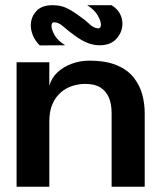

<svg xmlns="http://www.w3.org/2000/svg" viewBox="-20 -708 600 728"><path d="M317.6 -478Q381.9 -478 423.1 -460.5Q464.2 -443 487.3 -413.5Q510.3 -383.9 519.5 -349.4Q528.7 -314.8 528.7 -278.7V0H403.2V-278.7Q403.2 -313.7 392.8 -338.2Q382.3 -362.7 360.7 -376.3Q339 -389.9 303.1 -389.9Q278.7 -389.9 254.5 -382.3Q230.3 -374.7 210.5 -357.5Q190.6 -340.3 178.8 -313.3Q167 -286.3 167 -247.2V0H42.9V-472H167V-383.1Q175.9 -413.9 198.9 -434.7Q221.8 -455.5 253.3 -466.8Q284.9 -478 317.6 -478ZM130.8 -535.8Q113.6 -553 105.2 -572.8Q96.8 -592.5 96.8 -611.9Q96.8 -642.2 117.1 -665.2Q137.5 -688.3 178.9 -688.3Q208.2 -688.3 229.5 -678.8Q250.8 -669.4 280.6 -647.6Q302.9 -632.5 319.6 -616.5Q336.4 -600.5 352.4 -600.5Q362.7 -600.5 362.7 -614.3Q362.7 -628.3 350.5 -649.6Q338.3 -670.9 310.6 -688.3L403.2 -688.2Q425 -674.5 434.6 -656.3Q444.2 -638 444.2 -617.9Q444.2 -586.7 422 -561.6Q399.7 -536.4 358.1 -536.4Q333.1 -536.4 311.4 -545.5Q289.6 -554.6 270.3 -568.1Q239.7 -589.8 221.1 -606.6Q202.4 -623.5 185.4 -623.5Q175.3 -623.5 175.3 -609.7Q175.3 -596.1 186.9 -575Q198.5 -553.9 227.2 -536.4Z"/></svg>

Font: Panamera Thin
Style: Regular
Weight: 100
Designer: Bastien Sozeau
Foundry: NBR — Bastien Sozeau
Version: Version 3.003;gftools[0.9.33]